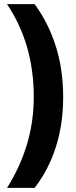

<svg xmlns="http://www.w3.org/2000/svg" viewBox="-20 -749 367 927"><path d="M285 -281Q285 -149 249.5 -38.5Q214 72 147 158H14Q77 58 110 -51.5Q143 -161 143 -282Q143 -408 111 -520Q79 -632 14 -729H147Q212 -642 248.5 -528.5Q285 -415 285 -281Z"/></svg>

Font: Noto Sans Arabic UI Cn XBd
Style: Regular
Weight: 800
Width: 3
Designer: Monotype Design Team, Nadine Chahine and Nizar Qandah
Foundry: Monotype Imaging Inc.
Version: Version 2.010; ttfautohint (v1.8.4.7-5d5b)